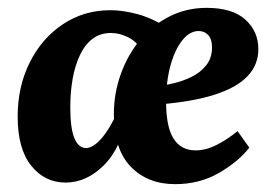

<svg xmlns="http://www.w3.org/2000/svg" viewBox="-20 -456 693 489"><path d="M147 9Q94 9 59.5 -34Q25 -77 25 -159Q25 -236 56 -297.5Q87 -359 140.5 -394.5Q194 -430 261 -430Q292 -430 328.5 -420.5Q365 -411 402 -388L343 -327Q327 -351 305.5 -361.5Q284 -372 263 -372Q235 -372 215.5 -357Q196 -342 183.5 -315.5Q171 -289 165 -255Q159 -221 159 -183Q159 -129 169.5 -104Q180 -79 199 -79Q217 -79 238.5 -103.5Q260 -128 282 -177L307 -170Q289 -79 244.5 -35Q200 9 147 9ZM506 -436Q572 -436 605 -406Q638 -376 638 -331Q638 -291 610.5 -262Q583 -233 527 -215Q471 -197 385 -190L387 -237Q402 -239 424.5 -244.5Q447 -250 468.5 -260.5Q490 -271 505 -289.5Q520 -308 520 -336Q520 -356 510.5 -366.5Q501 -377 486 -377Q463 -377 444 -353Q425 -329 414 -288.5Q403 -248 403 -197Q403 -133 422 -103Q441 -73 478 -73Q504 -73 531 -86.5Q558 -100 585 -122L615 -80Q587 -44 537.5 -15.5Q488 13 426 13Q356 13 313 -31.5Q270 -76 270 -165Q270 -218 287.5 -267Q305 -316 336.5 -354Q368 -392 411.5 -414Q455 -436 506 -436Z"/></svg>

Font: Rasa
Style: Bold Italic
Weight: 700
Italic angle: -7.10001°
Designer: Anna Giedrys (Yrsa+Rasa design), David Brezina (Yrsa art-direction, Rasa art-direction, design)
Foundry: Rosetta Type Foundry
Version: Version 2.004